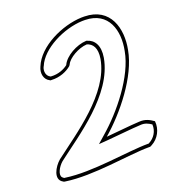

<svg xmlns="http://www.w3.org/2000/svg" viewBox="-120 -710 725 816"><g transform="rotate(-20 242.5 -302.5)"><path d="M106 -485C93 -458 100 -428 123 -417L126 -415H131C168 -413 201 -427 222 -445L226 -451C237 -476 285 -504 323 -506C348 -499 365 -476 357 -428C331 -280 153 -166 49 -86C22 -63 -7 -13 29 7L32 9L36 10C162 29 328 -5 421 -5H428L436 -9C468 -26 488 -62 484 -100C466 -113 447 -123 420 -121C378 -119 320 -112 269 -108C356 -183 460 -311 480 -424C498 -515 471 -619 354 -621H341C253 -618 138 -565 106 -485ZM31 -12C20 -25 35 -56 57 -75C159 -154 344 -270 372 -428C381 -481 361 -511 330 -520L328 -521H325C282 -519 228 -489 212 -455L211 -453C193 -439 166 -428 135 -430H134H133L131 -431C115 -439 109 -460 119 -481H120V-482C148 -551 255 -603 339 -606H352C457 -604 483 -512 465 -424C446 -317 345 -192 260 -119L227 -90L267 -93C319 -97 377 -104 419 -106C440 -108 454 -101 469 -91C471 -60 453 -34 430 -22L427 -20H424C328 -20 163 13 42 -5H40L38 -6C35 -8 33 -10 31 -12Z"/></g></svg>

Font: Snowfall
Style: BlkOlObl
Weight: 900
Designer: Jasper
Foundry: Cannot Into Space Fonts
Version: Version 0.9